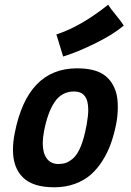

<svg xmlns="http://www.w3.org/2000/svg" viewBox="-20 -795 558 818"><path d="M220.2 -648.4Q322.3 -680.7 440.9 -774.9Q449.2 -760.7 474.1 -730.5Q499 -700.2 507.3 -686Q461.9 -647.9 386.5 -610.6Q311 -573.2 249 -554.2Q244.6 -568.4 234.6 -601.3Q224.6 -634.3 220.2 -648.4ZM292 -120.6Q329.1 -154.8 348.1 -258.8Q348.6 -260.3 349.1 -262.7Q349.6 -265.1 349.6 -266.6Q356 -302.2 356 -327.6Q356 -405.3 295.9 -405.3Q243.7 -405.3 213.4 -361.3Q183.1 -317.4 167.5 -235.4Q162.1 -207 162.1 -185.1Q162.1 -143.6 179.2 -119.9Q196.3 -96.2 230 -96.2Q249.5 -96.7 262.7 -101.8Q275.9 -106.9 292 -120.6ZM210.4 2.9Q120.6 2.9 77.9 -38.8Q35.2 -80.6 35.2 -156.7Q35.2 -189.5 42.5 -226.6Q96.2 -503.9 308.1 -503.9Q378.4 -503.9 417.5 -479.7Q456.5 -455.6 473.1 -405.8Q481.9 -379.4 481.9 -339.4Q481.9 -300.8 474.6 -265.1Q465.8 -221.2 452.4 -183.6Q439 -146 417 -110.8Q395 -75.7 366.9 -51Q338.9 -26.4 299.1 -11.7Q259.3 2.9 211.4 2.9Z"/></svg>

Font: Fantasque Sans Mono
Style: Bold Italic
Weight: 700
Italic angle: -11°
Monospace: yes
Designer: Jany Belluz
Version: Version 1.7.1